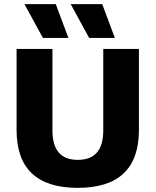

<svg xmlns="http://www.w3.org/2000/svg" viewBox="-20 -896 750 926"><path d="M249 -876 310 -713H187L98 -876ZM473 -876 534 -713H410L321 -876ZM650 -660V-269Q650 10 355 10Q60 10 60 -269V-660H233V-266Q233 -125 355 -125Q478 -125 478 -266V-660Z"/></svg>

Font: Elaine Sans
Style: Bold
Weight: 700
Designer: Wei Huang
Foundry: Wei Huang
Version: Version 2.001;December 24, 2019;FontCreator 12.0.0.2547 64-b